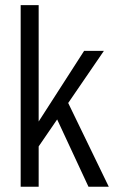

<svg xmlns="http://www.w3.org/2000/svg" viewBox="-20 -710 448 730"><path d="M197.3 -255.9 127 -153.3V0H58.6V-690.4H127V-248L299.8 -516.6H375L239.3 -318.4L393.6 0H316.4Z"/></svg>

Font: Dinish Condensed
Style: Regular
Weight: 400
Width: 3
Designer: Bert Driehuis
Foundry: Playbeing
Version: Version 3.006; git-39231f3c-release